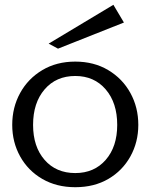

<svg xmlns="http://www.w3.org/2000/svg" viewBox="-20 -768 620 801"><path d="M294 13Q216 13 156.5 -21.5Q97 -56 64 -115.5Q31 -175 31 -247Q31 -320 64 -380Q97 -440 156.5 -475.5Q216 -511 294 -511Q372 -511 431.5 -475.5Q491 -440 524 -380Q557 -320 557 -247Q557 -175 524 -115.5Q491 -56 432 -21.5Q373 13 294 13ZM294 -46Q373 -46 421 -101Q469 -156 469 -247Q469 -339 421 -395Q373 -451 294 -451Q214 -451 166 -395Q118 -339 118 -247Q118 -156 166 -101Q214 -46 294 -46ZM222 -565 183 -586 453 -748 497 -674Z"/></svg>

Font: Panamera Medium
Style: Regular
Weight: 500
Designer: Bastien Sozeau
Foundry: NBR — Bastien Sozeau
Version: Version 3.002; ttfautohint (v1.8.4.7-5d5b);gftools[0.9.33]